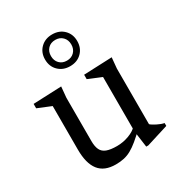

<svg xmlns="http://www.w3.org/2000/svg" viewBox="-165 -801 867 925"><g transform="rotate(-30 268.0 -338.0)"><path d="M166 -147Q166 -116.5 174.8 -98.2Q183.5 -80 204.5 -72Q225.5 -64 261.5 -64Q295.5 -64 327.8 -76Q360 -88 375.5 -106L392.5 -86.5Q364 -58.5 341.2 -39.8Q318.5 -21 298.5 -10Q278.5 1 257.8 5.5Q237 10 212.5 10Q149 10 119 -28.5Q89 -67 89 -143.5V-386L14.5 -416.5V-441L171.5 -447.5L166 -388ZM381.5 8.5 369 -82.5V-386L295.5 -416.5V-441L452.5 -447.5L447 -388V-78.5Q451.5 -74 459.8 -69Q468 -64 477.8 -59Q487.5 -54 497.2 -50.5Q507 -47 515 -45.5V-29.5L393 8.5ZM258.5 -686.5Q298 -686.5 323 -661.8Q348 -637 348 -598.5Q348 -559.5 323 -534.8Q298 -510 258.5 -510Q219.5 -510 194.2 -534.8Q169 -559.5 169 -598.5Q169 -637 194.2 -661.8Q219.5 -686.5 258.5 -686.5ZM258.5 -541Q283.5 -541 299.2 -557Q315 -573 315 -598.5Q315 -624 299.2 -640Q283.5 -656 258.5 -656Q233 -656 217.5 -640Q202 -624 202 -598.5Q202 -573 217.5 -557Q233 -541 258.5 -541Z"/></g></svg>

Font: Newsreader 16pt 16pt
Style: Regular
Weight: 400
Version: Version 1.003